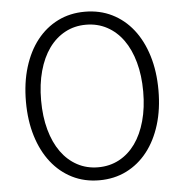

<svg xmlns="http://www.w3.org/2000/svg" viewBox="-54 -816 848 883"><g transform="rotate(-5 370.0 -375.0)"><path d="M369.5 14.5Q300.9 14.5 244.8 -13.6Q188.6 -41.8 148.4 -93Q108.2 -144.1 86.1 -215.7Q64.1 -287.3 64.1 -374.5Q64.1 -461.8 86.1 -533.6Q108.2 -605.5 148.4 -656.6Q188.6 -707.7 244.8 -735.7Q300.9 -763.6 369.5 -763.6Q438.6 -763.6 495 -735.7Q551.4 -707.7 591.6 -656.6Q631.8 -605.5 653.9 -533.6Q675.9 -461.8 675.9 -374.5Q675.9 -287.3 653.9 -215.7Q631.8 -144.1 591.6 -93Q551.4 -41.8 495 -13.6Q438.6 14.5 369.5 14.5ZM369.5 -45.5Q422.7 -45.5 466.4 -68.9Q510 -92.3 540.9 -135.2Q571.8 -178.2 588.6 -239.1Q605.5 -300 605.5 -374.5Q605.5 -449.1 588.6 -510Q571.8 -570.9 540.9 -613.9Q510 -656.8 466.4 -680.2Q422.7 -703.6 369.5 -703.6Q316.4 -703.6 273 -680.2Q229.5 -656.8 198.6 -613.9Q167.7 -570.9 150.9 -510Q134.1 -449.1 134.1 -374.5Q134.1 -300 150.9 -239.1Q167.7 -178.2 198.6 -135.2Q229.5 -92.3 273 -68.9Q316.4 -45.5 369.5 -45.5Z"/></g></svg>

Font: Spartan
Style: Regular
Weight: 400
Designer: Matt Bailey, Mirko Velimirovic
Foundry: Matt Bailey
Version: Version 1.005